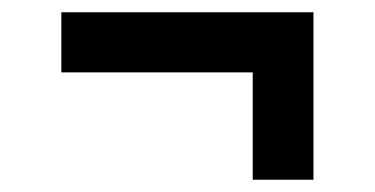

<svg xmlns="http://www.w3.org/2000/svg" viewBox="-20 -364 611 313"><path d="M80 -344H491V-71H392V-246H80Z"/></svg>

Font: Alatsi
Style: Regular
Weight: 400
Designer: Spyros Zevelakis, Eben Sorkin
Foundry: www.sorkintype.com
Version: Version 1.008; ttfautohint (v1.8.4.7-5d5b)